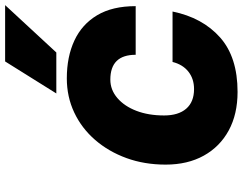

<svg xmlns="http://www.w3.org/2000/svg" viewBox="-119 -821 948 750"><g transform="rotate(-90 355.0 -446.0)"><path d="M710 -900 525 -700H365L490 -900ZM87 -273Q87 -356 112.5 -426Q138 -496 183.5 -548.5Q229 -601 290.5 -630Q352 -659 424 -659Q508 -659 571.5 -629.5Q635 -600 670.5 -540.5Q706 -481 706 -390H516Q516 -489 419 -489Q379 -489 347 -461.5Q315 -434 297 -387Q279 -340 279 -279Q279 -223 305.5 -192.5Q332 -162 382 -162Q422 -162 450 -184Q478 -206 488 -246H685Q661 -129 584 -60.5Q507 8 371 8Q284 8 220.5 -26.5Q157 -61 122 -124Q87 -187 87 -273Z"/></g></svg>

Font: Overused Grotesk Black
Style: Italic
Weight: 900
Italic angle: -10°
Version: Version 0.003